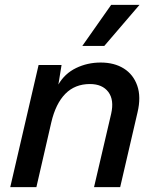

<svg xmlns="http://www.w3.org/2000/svg" viewBox="-20 -766 643 786"><path d="M22 0 138 -500H232L219 -420Q245 -465 291.5 -487.5Q338 -510 392 -510Q448 -510 487 -485.5Q526 -461 542 -415Q558 -369 543 -306L472 0H365L435 -300Q448 -357 423.5 -389.5Q399 -422 348 -422Q287 -422 247.5 -382Q208 -342 190 -265L129 0ZM435 -746H551L407 -578H317Z"/></svg>

Font: Work Sans Medium
Style: Italic
Weight: 500
Italic angle: -13°
Designer: Wei Huang
Foundry: Wei Huang
Version: Version 2.012; ttfautohint (v1.8.3)